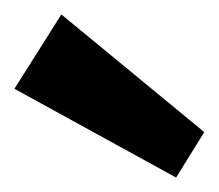

<svg xmlns="http://www.w3.org/2000/svg" viewBox="-20 -828 303 266"><path d="M263 -645 224 -582 0 -705 65 -808Z"/></svg>

Font: Pathway Extreme SemiCondensed
Style: Bold
Weight: 700
Width: 4
Version: Version 1.001;gftools[0.9.26]